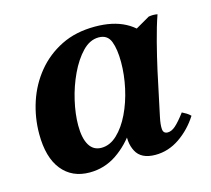

<svg xmlns="http://www.w3.org/2000/svg" viewBox="-78 -567 741 674"><g transform="rotate(-15 292.5 -230.0)"><path d="M409 15Q357 15 339 -19.5Q321 -54 331 -100L343 -154L390 -258L393 -392L511 -460Q527 -463 543 -460Q529 -420 515.5 -367.5Q502 -315 492 -270L458 -110Q452 -82 453.5 -66Q455 -50 471 -50Q485 -50 500 -63.5Q515 -77 536 -105Q544 -101 551.5 -96.5Q559 -92 566 -85Q538 -41 497 -13Q456 15 409 15ZM170 15Q106 15 69.5 -30.5Q33 -76 33 -161Q33 -221 51.5 -277Q70 -333 106.5 -377.5Q143 -422 196 -448.5Q249 -475 319 -475Q384 -475 428.5 -451.5Q473 -428 492 -387L414 -329Q414 -267 396.5 -206Q379 -145 346 -95Q313 -45 268.5 -15Q224 15 170 15ZM232 -58Q263 -58 289.5 -83Q316 -108 335.5 -148.5Q355 -189 365.5 -237Q376 -285 376 -331Q376 -378 365 -406.5Q354 -435 322 -435Q290 -435 263 -407Q236 -379 215.5 -335.5Q195 -292 184 -244Q173 -196 173 -155Q173 -108 188 -83Q203 -58 232 -58Z"/></g></svg>

Font: Poltawski Nowy
Style: Bold Italic
Weight: 700
Italic angle: -12°
Designer: Adam Pótawski, Mateusz Machalski, Borys Kosmynka, Ania Wieluska
Foundry: Capitalics.wtf
Version: Version 1.001;gftools[0.9.25]